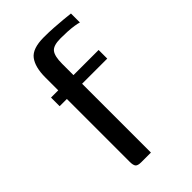

<svg xmlns="http://www.w3.org/2000/svg" viewBox="-165 -562 617 617"><g transform="rotate(-45 143.5 -253.0)"><path d="M38.1 -352H70.9V-410.9Q70.9 -457.5 89 -481.5Q107.1 -505.5 158.6 -505.5Q183.1 -505.5 204.5 -504Q225.9 -502.5 243.7 -500.9Q261.5 -499.3 274.4 -497.7V-457Q266.9 -459.5 254.1 -461.4Q241.3 -463.3 225.9 -464.2Q210.5 -465 194.4 -465Q161.3 -465 150.7 -451.3Q140.1 -437.6 140.1 -403.6V-352H254.4V-312.8H140.1V0H96Q80.8 0 75.8 -5.8Q70.9 -11.7 70.9 -27.1V-312.8H38.1Z"/></g></svg>

Font: Genos Thin
Style: Regular
Weight: 100
Designer: Robert E. Leuschke
Foundry: Robert E. Leuschke
Version: Version 1.010